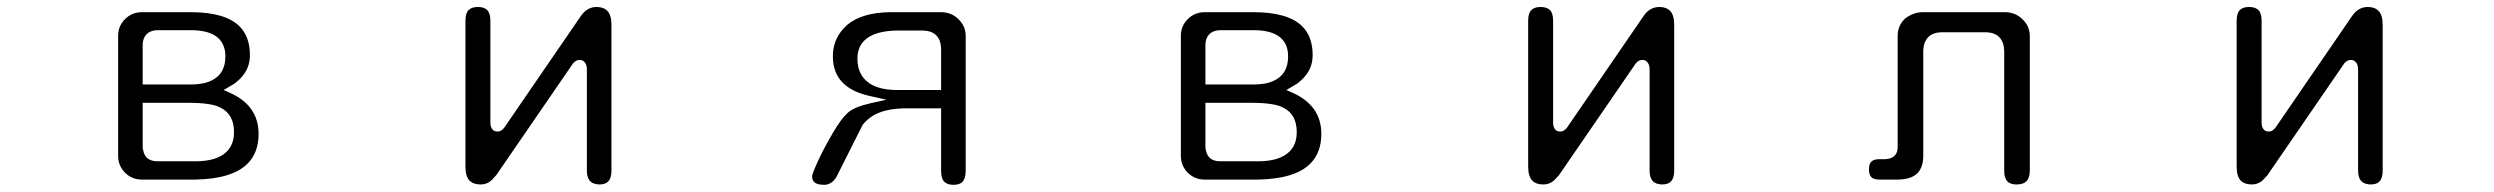

<svg xmlns="http://www.w3.org/2000/svg" viewBox="-20 -509 7040 542"><path d="M678.7 -46.9Q710 -78.1 710 -130.9Q710 -210.9 628.9 -247.1L611.3 -254.9Q636.7 -269.5 642.6 -273.4Q668.9 -293.9 678.7 -317.4Q685.5 -334 685.5 -353.5Q685.5 -405.3 656.2 -434.6Q616.2 -474.6 518.6 -474.6H380.9Q352.5 -474.6 333 -455.1Q313.5 -435.5 313.5 -408.2V-69.3Q313.5 -41 333 -21.5Q352.5 -2 380.9 -2H530.3Q635.7 -3.9 678.7 -46.9ZM616.2 -349.6Q616.2 -299.8 576.2 -281.2Q553.7 -270.5 518.6 -270.5H382.8V-384.8Q383.8 -402.3 394 -412.6Q404.3 -422.9 422.9 -423.8H518.6Q605.5 -423.8 615.2 -364.3Q616.2 -357.4 616.2 -349.6ZM382.8 -218.8H510.7Q578.1 -218.8 602.5 -205.1Q640.6 -186.5 640.6 -135.7Q640.6 -101.6 620.1 -81.1Q592.8 -53.7 531.2 -53.7H422.9Q388.7 -54.7 383.8 -86.9Q382.8 -89.8 382.8 -92.8Z M1636.7 -312.5V-27.3Q1636.7 6.8 1663.1 10.7Q1667 11.7 1671.9 11.7Q1688.5 11.7 1696.3 3.9Q1706.1 -5.9 1706.1 -27.3V-438.5Q1706.1 -466.8 1694.3 -478.5Q1683.6 -489.3 1664.1 -489.3Q1636.7 -489.3 1619.1 -462.9Q1404.3 -150.4 1403.3 -148.4Q1394.5 -137.7 1385.3 -137.7Q1376 -137.7 1371.6 -142.1Q1367.2 -146.5 1365.7 -151.9Q1364.3 -157.2 1364.3 -164.1V-450.2Q1364.3 -471.7 1355.5 -480.5Q1346.7 -489.3 1329.1 -489.3Q1311.5 -489.3 1302.7 -480.5Q1293.9 -471.7 1293.9 -450.2V-39.1Q1293.9 -10.7 1305.7 1Q1316.4 11.7 1336.4 11.7Q1356.4 11.7 1370.1 -2.9L1380.9 -14.6L1597.7 -330.1Q1605.5 -339.8 1616.2 -339.8Q1624 -339.8 1628.9 -335L1632.8 -330.1Q1636.7 -323.2 1636.7 -312.5Z M2331.1 -349.6Q2331.1 -259.8 2438.5 -237.3L2482.4 -227.5L2438.5 -217.8Q2390.6 -207 2373 -190.4Q2354.5 -173.8 2331.1 -133.8Q2307.6 -93.8 2291 -58.6Q2273.4 -20.5 2272.5 -11.7Q2272.5 -1 2278.3 4.9Q2286.1 12.7 2306.6 12.7Q2328.1 12.7 2341.8 -10.7L2415 -156.2Q2449.2 -201.2 2529.3 -203.1H2636.7V-26.4Q2636.7 -4.9 2645.5 3.9Q2654.3 12.7 2671.4 12.7Q2688.5 12.7 2696.3 4.9Q2706.1 -4.9 2706.1 -26.4V-407.2Q2706.1 -434.6 2686 -454.6Q2666 -474.6 2635.7 -474.6H2492.2Q2413.1 -473.6 2371.1 -438.5L2364.3 -431.6Q2331.1 -398.4 2331.1 -349.6ZM2636.7 -254.9H2512.7Q2451.2 -254.9 2422.9 -283.2Q2400.4 -305.7 2400.4 -343.8Q2400.4 -375 2419.9 -394.5Q2448.2 -422.9 2518.6 -422.9H2585.9Q2610.4 -421.9 2623 -409.2Q2635.7 -396.5 2636.7 -372.1Z M3678.7 -46.9Q3710 -78.1 3710 -130.9Q3710 -210.9 3628.9 -247.1L3611.3 -254.9Q3636.7 -269.5 3642.6 -273.4Q3668.9 -293.9 3678.7 -317.4Q3685.5 -334 3685.5 -353.5Q3685.5 -405.3 3656.2 -434.6Q3616.2 -474.6 3518.6 -474.6H3380.9Q3352.5 -474.6 3333 -455.1Q3313.5 -435.5 3313.5 -408.2V-69.3Q3313.5 -41 3333 -21.5Q3352.5 -2 3380.9 -2H3530.3Q3635.7 -3.9 3678.7 -46.9ZM3616.2 -349.6Q3616.2 -299.8 3576.2 -281.2Q3553.7 -270.5 3518.6 -270.5H3382.8V-384.8Q3383.8 -402.3 3394 -412.6Q3404.3 -422.9 3422.9 -423.8H3518.6Q3605.5 -423.8 3615.2 -364.3Q3616.2 -357.4 3616.2 -349.6ZM3382.8 -218.8H3510.7Q3578.1 -218.8 3602.5 -205.1Q3640.6 -186.5 3640.6 -135.7Q3640.6 -101.6 3620.1 -81.1Q3592.8 -53.7 3531.2 -53.7H3422.9Q3388.7 -54.7 3383.8 -86.9Q3382.8 -89.8 3382.8 -92.8Z M4636.7 -312.5V-27.3Q4636.7 6.8 4663.1 10.7Q4667 11.7 4671.9 11.7Q4688.5 11.7 4696.3 3.9Q4706.1 -5.9 4706.1 -27.3V-438.5Q4706.1 -466.8 4694.3 -478.5Q4683.6 -489.3 4664.1 -489.3Q4636.7 -489.3 4619.1 -462.9Q4404.3 -150.4 4403.3 -148.4Q4394.5 -137.7 4385.3 -137.7Q4376 -137.7 4371.6 -142.1Q4367.2 -146.5 4365.7 -151.9Q4364.3 -157.2 4364.3 -164.1V-450.2Q4364.3 -471.7 4355.5 -480.5Q4346.7 -489.3 4329.1 -489.3Q4311.5 -489.3 4302.7 -480.5Q4293.9 -471.7 4293.9 -450.2V-39.1Q4293.9 -10.7 4305.7 1Q4316.4 11.7 4336.4 11.7Q4356.4 11.7 4370.1 -2.9L4380.9 -14.6L4597.7 -330.1Q4605.5 -339.8 4616.2 -339.8Q4624 -339.8 4628.9 -335L4632.8 -330.1Q4636.7 -323.2 4636.7 -312.5Z M5637.7 -27.3Q5637.7 0 5653.3 7.8Q5661.1 11.7 5672.9 11.7Q5691.4 11.7 5700.2 2.9Q5710 -6.8 5710 -27.3V-407.2Q5710 -434.6 5689.5 -454.6Q5668.9 -474.6 5639.6 -474.6H5408.2Q5381.8 -474.6 5358.4 -457Q5336.9 -437.5 5336.9 -407.2V-92.8Q5336.9 -78.1 5328.1 -69.3Q5319.3 -60.5 5301.8 -59.6H5285.2Q5262.7 -59.6 5257.8 -44.9Q5255.9 -39.1 5255.9 -31.2Q5255.9 -15.6 5262.7 -8.8Q5269.5 -2 5286.1 -2H5335Q5386.7 -2 5401.4 -32.2Q5409.2 -46.9 5409.2 -68.4V-366.2Q5410.2 -390.6 5422.9 -403.8Q5435.5 -417 5460 -418H5586.9Q5611.3 -417 5624 -403.8Q5636.7 -390.6 5637.7 -366.2Z M6636.7 -312.5V-27.3Q6636.7 6.8 6663.1 10.7Q6667 11.7 6671.9 11.7Q6688.5 11.7 6696.3 3.9Q6706.1 -5.9 6706.1 -27.3V-438.5Q6706.1 -466.8 6694.3 -478.5Q6683.6 -489.3 6664.1 -489.3Q6636.7 -489.3 6619.1 -462.9Q6404.3 -150.4 6403.3 -148.4Q6394.5 -137.7 6385.3 -137.7Q6376 -137.7 6371.6 -142.1Q6367.2 -146.5 6365.7 -151.9Q6364.3 -157.2 6364.3 -164.1V-450.2Q6364.3 -471.7 6355.5 -480.5Q6346.7 -489.3 6329.1 -489.3Q6311.5 -489.3 6302.7 -480.5Q6293.9 -471.7 6293.9 -450.2V-39.1Q6293.9 -10.7 6305.7 1Q6316.4 11.7 6336.4 11.7Q6356.4 11.7 6370.1 -2.9L6380.9 -14.6L6597.7 -330.1Q6605.5 -339.8 6616.2 -339.8Q6624 -339.8 6628.9 -335L6632.8 -330.1Q6636.7 -323.2 6636.7 -312.5Z"/></svg>

Font: FakePearl
Style: ExtraLight
Weight: 300
Version: Version 1.2